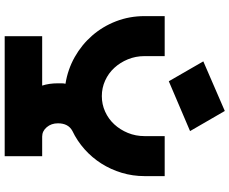

<svg xmlns="http://www.w3.org/2000/svg" viewBox="-102 -902 1003 840"><g transform="rotate(90 400.0 -481.5)"><path d="M50 -612V-700H225V-612Q225 -573 239 -539Q253 -505 276.5 -479.5Q300 -454 332 -439.5Q364 -425 400 -425Q436 -425 468 -439.5Q500 -454 523.5 -479.5Q547 -505 561 -539Q575 -573 575 -612V-700H750V-612Q750 -560 735.5 -512Q721 -464 695 -423Q669 -382 632.5 -349.5Q596 -317 552 -296Q519 -278 519 -233Q519 -204 536 -184Q553 -164 577 -164H663V0H138V-164H354Q344 -194 344 -233Q344 -241 344 -249.5Q344 -258 346 -266Q283 -276 229 -306.5Q175 -337 135 -383Q95 -429 72.5 -487.5Q50 -546 50 -612ZM248 -869 465 -963 553 -811 335 -718Z"/></g></svg>

Font: Aoudax Cyrillic
Style: Regular
Weight: 400
Designer: William Zhang
Foundry: William Zhang
Version: Version 1.00 June 4, 2021, initial release